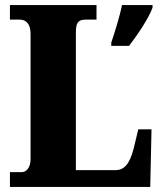

<svg xmlns="http://www.w3.org/2000/svg" viewBox="-20 -734 638 754"><path d="M19 0H570L575 -226H523L505 -151C489 -88 466 -66 435 -66H278V-605C278 -641 284 -657 316 -657H359V-714H19V-657H58C81 -657 100 -641 100 -602V-109C100 -73 81 -58 66 -58H19ZM417 -567V-554H487C520 -597 564 -662 579 -704V-714H459C451 -672 430 -605 417 -567Z"/></svg>

Font: Noto Serif Bengali Condensed Black
Style: Regular
Weight: 900
Width: 3
Designer: Juan Bruce, Universal Thirst, Indian Type Foundry and the Monotype Design Team.
Foundry: Monotype Imaging Inc.
Version: Version 2.003